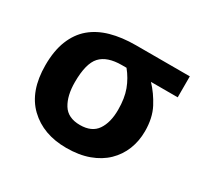

<svg xmlns="http://www.w3.org/2000/svg" viewBox="-123 -700 899 864"><g transform="rotate(30 326.5 -268.5)"><path d="M353 -547H633V-438H494Q530 -400 556 -350.5Q582 -301 582 -232Q582 -181 564.5 -137Q547 -93 513 -60Q479 -27 428.5 -8.5Q378 10 312 10Q192 10 118.5 -60.5Q45 -131 45 -266Q45 -341 66.5 -394.5Q88 -448 127.5 -481.5Q167 -515 224 -531Q281 -547 353 -547ZM198 -266Q198 -196 224.5 -153Q251 -110 314 -110Q375 -110 402 -149.5Q429 -189 429 -255Q429 -315 413 -358Q397 -401 367 -438H343Q267 -438 232.5 -400.5Q198 -363 198 -266Z"/></g></svg>

Font: BC Sans
Style: Bold
Weight: 700
Designer: Monotype Design Team
Province of B.C.
Foundry: Monotype Imaging Inc.
Version: Version 2.000;GOOG;noto-source:20170915:90ef993387c0